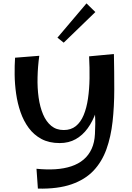

<svg xmlns="http://www.w3.org/2000/svg" viewBox="-20 -1087 779 1134"><path d="M652.8 -768Q655 -660.2 654.9 -559.1Q654.8 -458 644.9 -368.6Q635 -279.2 608.6 -205.6Q582.2 -132 532.5 -79.2Q482.8 -26.5 402.5 1.5Q322.2 29.5 203.8 27L195.5 -90.2Q255.8 -84.2 307.5 -87.5Q359.2 -90.8 401.4 -104.9Q443.5 -119 473.8 -144.6Q504 -170.2 521.2 -207.9Q538.5 -245.5 540.8 -296.2Q544.5 -357 541.1 -411.1Q537.8 -465.2 531.4 -518.5Q525 -571.8 517.9 -629.2Q510.8 -686.8 506.2 -754.2ZM332.5 -242Q269.8 -242 224.8 -266.2Q179.8 -290.5 149.5 -331.6Q119.2 -372.8 101.2 -424.9Q83.2 -477 75.2 -533.8Q67.2 -590.5 66.5 -645.2Q65.8 -700 69 -746.2L212 -757.5Q203.2 -693.8 201.8 -630.6Q200.2 -567.5 208.1 -511.1Q216 -454.8 234.4 -411.5Q252.8 -368.2 282.8 -343.6Q312.8 -319 356.5 -319Q399.2 -319 428 -342.2Q456.8 -365.5 474.1 -407.2Q491.5 -449 499.6 -504.4Q507.8 -559.8 508.8 -623.4Q509.8 -687 506.2 -754.2L584.8 -677.8Q584.5 -609 575.4 -544.8Q566.2 -480.5 547 -425.5Q527.8 -370.5 498 -329.4Q468.2 -288.2 427.2 -265.1Q386.2 -242 332.5 -242ZM356.2 -835 319.2 -864.5 490.8 -1067 543.2 -1015.8Z"/></svg>

Font: Marhey Light
Style: Regular
Weight: 300
Designer: Nur Syamsi & Bustanul Arifin
Foundry: Namelatype
Version: Version 1.000